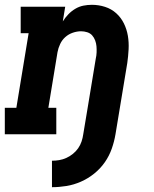

<svg xmlns="http://www.w3.org/2000/svg" viewBox="-21 -558 641 798"><path d="M195 220V110Q210 110 225 107.5Q240 105 254.5 98.5Q269 92 282 81.5Q295 71 304 58Q313 45 318 30Q323 15 325 0Q330 -30 335 -60Q340 -90 345 -120L377 -314Q380 -327 380.5 -340Q381 -353 380 -365.5Q379 -378 374.5 -390Q370 -402 362 -411Q354 -420 341.5 -424Q329 -428 316 -428Q299 -428 281.5 -422Q264 -416 250.5 -404Q237 -392 229 -375Q221 -358 218 -341L180 -110H213V0H-1V-110H47L98 -420H65V-530H250L240 -469Q250 -485 263 -498.5Q276 -512 292 -521.5Q308 -531 325.5 -534.5Q343 -538 361 -538Q389 -538 415.5 -529.5Q442 -521 462 -503Q482 -485 494 -460.5Q506 -436 510.5 -409Q515 -382 513.5 -353Q512 -324 508 -296L459 0Q454 30 443.5 60Q433 90 414.5 116.5Q396 143 370.5 163.5Q345 184 315.5 197Q286 210 255.5 215Q225 220 195 220Z"/></svg>

Font: Iosevka Curly Slab XBdExObl
Style: Regular
Weight: 800
Width: 7
Italic angle: -9°
Monospace: yes
Designer: Belleve Invis
Foundry: Belleve Invis
Version: Version 11.1.0; ttfautohint (v1.8.3)